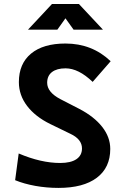

<svg xmlns="http://www.w3.org/2000/svg" viewBox="-20 -918 626 948"><path d="M269 9.8Q210 9.8 154.3 -0.2Q98.6 -10.3 54.7 -28.3L72.3 -160.2Q182.6 -113.3 276.9 -113.3Q329.1 -113.3 356.9 -131.8Q384.8 -150.4 384.8 -185.1Q384.8 -230.5 327.6 -257.3L228 -305.7Q154.3 -341.8 113.8 -395Q73.2 -448.2 73.2 -512.7Q73.2 -603.5 133.3 -653.3Q193.4 -703.1 303.2 -703.1Q434.6 -703.1 526.4 -615.7L437.5 -513.7Q367.7 -580.6 303.7 -580.6Q260.7 -580.6 236.8 -562.3Q212.9 -543.9 212.9 -509.3Q212.9 -462.9 277.8 -428.7L371.6 -380.4Q444.8 -342.3 484.6 -291.5Q524.4 -240.7 524.4 -182.6Q524.4 -90.3 458 -40.3Q391.6 9.8 269 9.8ZM118.2 -771.5 236.8 -898.4H369.6L488.3 -771.5H343.3L303.2 -827.6L263.2 -771.5Z"/></svg>

Font: CaskaydiaMono NF
Style: Bold
Weight: 700
Designer: Aaron Bell
Foundry: Saja Typeworks
Version: Version 2111.001; ttfautohint (v1.8.4);Nerd Fonts 3.1.1